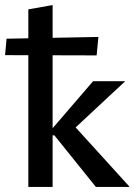

<svg xmlns="http://www.w3.org/2000/svg" viewBox="-34 -739 531 759"><path d="M345 0 181 -204H167V-224L334 -418H460V-417L226 -199L239 -264L477 -2V0ZM78 0V-702L174 -719V0ZM348 -520 -14 -521 -8 -586 355 -593Z"/></svg>

Font: Ysabeau Office SemiBold
Style: Regular
Weight: 600
Designer: Christian Thalmann (Catharsis Fonts)
Version: Version 2.001;gftools[0.9.30]; featfreeze: tnum,lnum,ss02